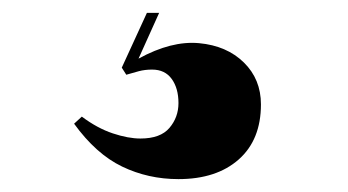

<svg xmlns="http://www.w3.org/2000/svg" viewBox="-20 -20 540 298"><path d="M257 258Q210 258 169.5 238.5Q129 219 95 172L107 161Q131 179 155 187Q179 195 198 195Q229 195 243 178.5Q257 162 257 140Q257 117 246.5 102.5Q236 88 216 88Q205 88 195.5 90.5Q186 93 176 96L169 85L208 0H227L195 71Q246 43 289 47Q332 51 358.5 77Q385 103 385 142Q385 197 350.5 227.5Q316 258 257 258Z"/></svg>

Font: Display Black
Style: Regular
Weight: 900
Designer: Latin by Veronika Burian and Jose Scaglione. Greek by Irene Vlachou. Cyrillic by Vera Evstafieva.
Foundry: TypeTogether
Version: Version 3.002